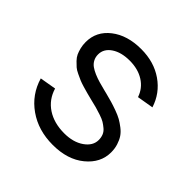

<svg xmlns="http://www.w3.org/2000/svg" viewBox="-142 -633 765 765"><g transform="rotate(45 241.0 -250.0)"><path d="M235.8 -509.8Q308.1 -509.8 360.1 -473.6Q412.1 -437.5 431.2 -377L361.8 -365.2Q349.1 -402.8 315.9 -423.8Q282.7 -444.8 235.8 -444.8Q188.5 -444.8 158.7 -424.8Q128.9 -404.8 128.9 -373Q128.9 -357.9 135.3 -345.7Q141.6 -333.5 152.8 -325.4Q164.1 -317.4 179.4 -310.8Q194.8 -304.2 212.4 -299.1Q230 -293.9 250 -289.1Q258.3 -287.1 262.2 -286.1Q284.7 -280.3 299.1 -276.1Q313.5 -272 334.5 -264.4Q355.5 -256.8 368.9 -249.3Q382.3 -241.7 397.5 -230Q412.6 -218.3 421.4 -205.1Q430.2 -191.9 436 -173.6Q441.9 -155.3 441.9 -133.8Q441.9 -74.7 390.6 -32.5Q339.4 9.8 255.9 9.8Q174.3 9.8 115 -32Q55.7 -73.7 35.2 -144L104 -155.8Q118.2 -107.9 158.2 -81.5Q198.2 -55.2 255.9 -55.2Q306.2 -55.2 339.1 -78.1Q372.1 -101.1 372.1 -133.8Q372.1 -147.9 367.4 -159.7Q362.8 -171.4 352.1 -180.4Q341.3 -189.5 331.3 -195.6Q321.3 -201.7 302.7 -207.8Q284.2 -213.9 272 -217.3Q259.8 -220.7 236.8 -226.1Q217.8 -231 208.3 -233.4Q198.7 -235.8 180.7 -241.2Q162.6 -246.6 153.1 -250.7Q143.6 -254.9 128.4 -262Q113.3 -269 105.2 -276.1Q97.2 -283.2 86.9 -293.7Q76.7 -304.2 71.5 -315.4Q66.4 -326.7 62.7 -341.6Q59.1 -356.4 59.1 -373Q59.1 -433.1 108.4 -471.4Q157.7 -509.8 235.8 -509.8Z"/></g></svg>

Font: LT Superior
Style: Regular
Weight: 400
Designer: Daniel Lyons
Foundry: LyonsType
Version: Version 1.000